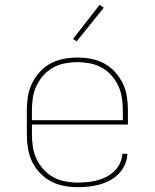

<svg xmlns="http://www.w3.org/2000/svg" viewBox="-20 -766 640 794"><path d="M301 8Q272 8 243.5 2.5Q215 -3 190 -16.5Q165 -30 145 -51Q125 -72 112.5 -98Q100 -124 95.5 -152.5Q91 -181 91 -210V-310Q91 -339 95.5 -367.5Q100 -396 112.5 -421.5Q125 -447 144.5 -468.5Q164 -490 189 -503.5Q214 -517 242.5 -522.5Q271 -528 300 -528Q329 -528 357.5 -522.5Q386 -517 411 -503.5Q436 -490 455.5 -468.5Q475 -447 487.5 -421.5Q500 -396 504.5 -367.5Q509 -339 509 -310V-251H112V-210Q112 -184 116 -158Q120 -132 131 -108.5Q142 -85 160 -65.5Q178 -46 200.5 -33.5Q223 -21 249 -16Q275 -11 301 -11Q321 -11 341.5 -13Q362 -15 381.5 -20Q401 -25 419.5 -34.5Q438 -44 452.5 -58Q467 -72 476 -91Q485 -110 486 -130H507Q506 -107 496.5 -85.5Q487 -64 471 -47.5Q455 -31 434.5 -20Q414 -9 392 -3Q370 3 347 5.5Q324 8 301 8ZM488 -269V-310Q488 -336 484 -362Q480 -388 469 -411.5Q458 -435 440.5 -454.5Q423 -474 400.5 -486.5Q378 -499 352 -504Q326 -509 300 -509Q274 -509 248 -504Q222 -499 199.5 -486.5Q177 -474 159.5 -454.5Q142 -435 131 -411.5Q120 -388 116 -362Q112 -336 112 -310V-269ZM297 -595 282 -605 392 -746 409 -734Z"/></svg>

Font: Iosevka Thin Extended
Style: Regular
Weight: 100
Width: 7
Monospace: yes
Designer: Belleve Invis
Foundry: Belleve Invis
Version: Version 32.5.0; ttfautohint (v1.8.4)